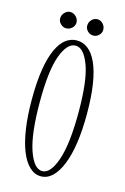

<svg xmlns="http://www.w3.org/2000/svg" viewBox="-102 -674 478 734"><g transform="rotate(15 137.0 -307.0)"><path d="M136 11Q111 11 90.8 -8Q70.5 -27 56.2 -62.8Q42 -98.5 34.5 -149.2Q27 -200 27 -263.5Q27 -333 35 -383Q43 -433 57.8 -464.8Q72.5 -496.5 92.2 -511.5Q112 -526.5 136 -526.5Q159.5 -526.5 179.5 -511.5Q199.5 -496.5 214.2 -464.8Q229 -433 237 -383Q245 -333 245 -263.5Q245 -200 237.5 -149.2Q230 -98.5 215.5 -62.8Q201 -27 181 -8Q161 11 136 11ZM136 -9.5Q168.5 -9.5 190.5 -73.2Q212.5 -137 212.5 -263.5Q212.5 -387.5 190.5 -446.8Q168.5 -506 136 -506Q103 -506 81 -446.8Q59 -387.5 59 -263.5Q59 -137 81 -73.2Q103 -9.5 136 -9.5ZM190.5 -560.5Q177.5 -560.5 168 -569.8Q158.5 -579 158.5 -591.5Q158.5 -605 168 -615Q177.5 -625 190.5 -625Q203 -625 212.5 -615Q222 -605 222 -591.5Q222 -579 212.5 -569.8Q203 -560.5 190.5 -560.5ZM83 -560.5Q71 -560.5 61.2 -569.8Q51.5 -579 51.5 -591.5Q51.5 -605 61.2 -615Q71 -625 83 -625Q96 -625 106 -615Q116 -605 116 -591.5Q116 -579 106 -569.8Q96 -560.5 83 -560.5Z"/></g></svg>

Font: Imbue 48pt Thin
Style: Regular
Weight: 250
Designer: Tyler Finck
Foundry: Etcetera Type Company
Version: Version 1.102